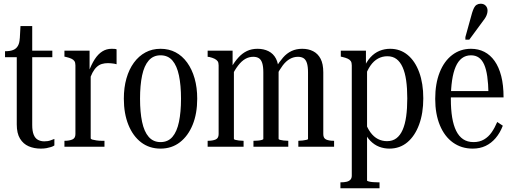

<svg xmlns="http://www.w3.org/2000/svg" viewBox="-20 -788 2753 1031"><path d="M7 -481V-513H9Q34 -513 50.5 -519.5Q67 -526 76 -541.5Q85 -557 86 -582L113 -516H261V-481ZM153 -117Q153 -84 161 -64.5Q169 -45 184 -37Q199 -29 218 -29Q238 -29 252 -34.5Q266 -40 272 -42V-7Q265 -2 254 1.5Q243 5 229.5 7.5Q216 10 199 10Q163 10 134 -2.5Q105 -15 87.5 -43.5Q70 -72 70 -120V-516L83 -520L90 -648H153Z M606 -523V-443Q601 -445 593.5 -446Q586 -447 577.5 -448Q569 -449 560 -449Q542 -449 527 -444.5Q512 -440 499.5 -428.5Q487 -417 476.5 -397.5Q466 -378 457 -347L454 -397Q470 -441 488.5 -469.5Q507 -498 529.5 -512Q552 -526 579 -526Q588 -526 595 -525.5Q602 -525 606 -523ZM326 0V-32H327Q352 -32 368.5 -39Q385 -46 385 -68V-437Q385 -452 379.5 -460Q374 -468 363 -473Q352 -478 335 -482L326 -484V-516H461V-398L467 -405V-46Q467 -41 475.5 -38.5Q484 -36 498 -34Q512 -32 526 -32H541V0Z M1039 -258Q1039 -178 1014.5 -118Q990 -58 946 -24Q902 10 842 10Q782 10 738 -23.5Q694 -57 669.5 -117.5Q645 -178 645 -258Q645 -318 659 -367Q673 -416 699 -451.5Q725 -487 761 -506.5Q797 -526 842 -526Q887 -526 923 -507Q959 -488 985 -452Q1011 -416 1025 -367Q1039 -318 1039 -258ZM732 -258Q732 -186 743 -133.5Q754 -81 778.5 -53Q803 -25 842 -25Q882 -25 906 -53Q930 -81 941 -133.5Q952 -186 952 -258Q952 -330 941 -382.5Q930 -435 906 -463Q882 -491 842 -491Q803 -491 778.5 -463Q754 -435 743 -382.5Q732 -330 732 -258Z M1095 0V-32H1097Q1122 -32 1138 -39Q1154 -46 1154 -68V-437Q1154 -452 1148.5 -459.5Q1143 -467 1132 -472.5Q1121 -478 1104 -482L1095 -483V-516H1229V-430L1236 -420V-43Q1236 -39 1243.5 -37Q1251 -35 1263 -33.5Q1275 -32 1286 -32H1288V0ZM1528 0H1341V-32H1343Q1353 -32 1365 -33Q1377 -34 1385.5 -36.5Q1394 -39 1394 -42V-399Q1394 -431 1388 -449.5Q1382 -468 1370 -475.5Q1358 -483 1340 -483Q1317 -483 1297 -471.5Q1277 -460 1259 -436.5Q1241 -413 1223 -378L1220 -424Q1240 -457 1260.5 -479.5Q1281 -502 1306 -514Q1331 -526 1363 -526Q1396 -526 1422 -513Q1448 -500 1462 -473Q1476 -446 1476 -404V-43Q1476 -39 1483.5 -37Q1491 -35 1503 -33.5Q1515 -32 1527 -32H1528ZM1774 0H1582V-32H1583Q1593 -32 1605 -33.5Q1617 -35 1625.5 -37Q1634 -39 1634 -42V-399Q1634 -431 1628 -449.5Q1622 -468 1610 -475.5Q1598 -483 1580 -483Q1557 -483 1536.5 -471.5Q1516 -460 1498.5 -437Q1481 -414 1463 -379L1460 -424Q1480 -456 1500 -479Q1520 -502 1545.5 -514Q1571 -526 1603 -526Q1636 -526 1661.5 -513Q1687 -500 1701.5 -472.5Q1716 -445 1716 -399V-68Q1716 -46 1731 -39Q1746 -32 1772 -32H1774Z M2018 223H1808V191H1811Q1828 191 1841 188Q1854 185 1861.5 177Q1869 169 1869 155V-437Q1869 -452 1863.5 -460Q1858 -468 1847 -473Q1836 -478 1819 -482L1810 -484V-516H1945V-422L1951 -419V181Q1951 184 1960.5 186.5Q1970 189 1983 190Q1996 191 2008 191H2018ZM2071 10Q2042 10 2016 0Q1990 -10 1968 -32.5Q1946 -55 1930 -94L1938 -142Q1951 -102 1969 -77.5Q1987 -53 2009.5 -41.5Q2032 -30 2058 -30Q2088 -30 2108.5 -45.5Q2129 -61 2142 -90.5Q2155 -120 2161 -162.5Q2167 -205 2167 -260Q2167 -314 2161 -356Q2155 -398 2142 -427Q2129 -456 2109 -471Q2089 -486 2060 -486Q2033 -486 2010 -473.5Q1987 -461 1969.5 -436Q1952 -411 1938 -371L1931 -417Q1947 -456 1969 -480Q1991 -504 2018 -515Q2045 -526 2075 -526Q2129 -526 2169 -493Q2209 -460 2231 -400Q2253 -340 2253 -260Q2253 -180 2230.5 -119Q2208 -58 2167.5 -24Q2127 10 2071 10Z M2401 -256Q2401 -200 2408 -157.5Q2415 -115 2429.5 -85.5Q2444 -56 2467 -40.5Q2490 -25 2523 -25Q2555 -25 2579 -39Q2603 -53 2620 -77.5Q2637 -102 2650 -133L2680 -113Q2665 -74 2641.5 -46.5Q2618 -19 2587.5 -4.5Q2557 10 2518 10Q2458 10 2412.5 -22.5Q2367 -55 2342 -115.5Q2317 -176 2317 -257Q2317 -339 2341 -399.5Q2365 -460 2408.5 -493Q2452 -526 2509 -526Q2549 -526 2581 -509.5Q2613 -493 2636 -460.5Q2659 -428 2671.5 -379.5Q2684 -331 2684 -265H2380V-299H2623L2603 -287Q2602 -339 2596.5 -377.5Q2591 -416 2580 -441Q2569 -466 2551.5 -478.5Q2534 -491 2509 -491Q2481 -491 2460.5 -475.5Q2440 -460 2427 -430Q2414 -400 2407.5 -356Q2401 -312 2401 -256ZM2515 -719Q2520 -735 2525.5 -746Q2531 -757 2540 -762.5Q2549 -768 2561 -768Q2578 -768 2588 -757.5Q2598 -747 2598 -731Q2598 -723 2595.5 -714Q2593 -705 2588 -696Q2583 -687 2575 -677L2500 -575H2479V-589Z"/></svg>

Font: Roboto Serif 120pt ExtraCondensed
Style: Regular
Weight: 400
Width: 2
Designer: Greg Gazdowicz
Foundry: Commercial Type
Version: Version 1.008